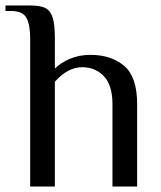

<svg xmlns="http://www.w3.org/2000/svg" viewBox="-38 -680 587 700"><path d="M2 -640H-18V-660H72Q109 -660 127.5 -650.5Q146 -641 154 -616Q162 -591 162 -540V-430Q183 -451 216.5 -465.5Q250 -480 292 -480Q367 -480 414.5 -440Q462 -400 462 -300V0H372V-300Q372 -370 340.5 -402.5Q309 -435 262 -435Q209 -435 162 -382V0H72V-540Q72 -591 58 -615.5Q44 -640 2 -640Z"/></svg>

Font: ZCOOL XiaoWei
Style: Regular
Weight: 400
Version: Version 1.000